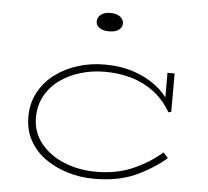

<svg xmlns="http://www.w3.org/2000/svg" viewBox="-52 -763 900 832"><g transform="rotate(5 398.5 -347.0)"><path d="M387 14Q327 14 272 -2.5Q217 -19 173.5 -50Q130 -81 105 -126Q80 -171 80 -229Q80 -289 106 -336.5Q132 -384 176.5 -417Q221 -450 277.5 -467Q334 -484 395 -483Q460 -483 516 -464.5Q572 -446 614 -414Q656 -382 680 -341L664 -349V-471H695V-304L683 -301Q652 -354 607.5 -387.5Q563 -421 508.5 -436.5Q454 -452 394 -452Q339 -452 288.5 -437Q238 -422 198.5 -393.5Q159 -365 136 -323Q113 -281 113 -229Q113 -165 151 -117.5Q189 -70 251.5 -44Q314 -18 387 -17Q481 -16 553 -48Q625 -80 677 -126L698 -103Q641 -54 566.5 -20Q492 14 387 14ZM395 -628Q369 -628 354 -639Q339 -650 339 -666Q339 -684 354 -696Q369 -708 395 -708Q423 -708 438 -696Q453 -684 453 -667Q453 -650 438 -639Q423 -628 395 -628Z"/></g></svg>

Font: BioRhyme SemiExpanded ExtraLight
Style: Regular
Weight: 250
Width: 6
Designer: Aoife Mooney
Foundry: Aoife Mooney Type
Version: Version 1.600;gftools[0.9.33]